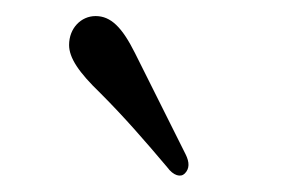

<svg xmlns="http://www.w3.org/2000/svg" viewBox="-20 -817 369 239"><path d="M210 -601C216 -607 216 -615 211 -625C192 -663 172 -703 148 -751C132 -783 118 -797 99 -797C81 -797 66 -782 66 -761C66 -745 78 -727 105 -701C135 -671 161 -641 188 -609C196 -598 205 -596 210 -601Z"/></svg>

Font: 寒蝉锦书宋 CompactLight
Style: Bold
Weight: 400
Width: 4
Designer: 寒蝉锦书宋{Warren} 思源宋体{Ryoko NISHIZUKA 西塚涼子 (kana & ideographs); Frank Grießhammer (Latin, Greek & Cyrillic); Wenlong ZHANG 
Foundry: Adobe & ChillType
Version: Version 2.000;Glyphs 3.1.1 (3135)